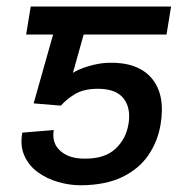

<svg xmlns="http://www.w3.org/2000/svg" viewBox="-20 -548 549 577"><path d="M163.1 -230.5 81.1 -237.3 139.6 -444.3H58.6L72.3 -528.3H494.1L480.5 -444.3H231.4L199.2 -329.1Q216.3 -340.3 247.1 -349.4Q277.8 -358.4 305.7 -359.4Q394 -361.8 435.5 -313.2Q477.1 -264.6 462.9 -175.8Q454.6 -124 426.3 -82.3Q397.9 -40.5 347.7 -16.1Q297.4 8.3 222.7 8.8Q189 8.8 155 -1Q121.1 -10.7 94 -30.3Q66.9 -49.8 53.5 -79.6Q40 -109.4 46.9 -149.4L141.6 -157.2Q134.8 -118.2 161.4 -94.5Q188 -70.8 235.4 -71.3Q294.4 -70.8 326.7 -100.6Q358.9 -130.4 366.2 -175.8Q374 -223.1 351.3 -252.2Q328.6 -281.2 274.4 -281.2Q232.9 -281.2 206.5 -265.9Q180.2 -250.5 163.1 -230.5Z"/></svg>

Font: Inter Display
Style: Italic
Weight: 400
Italic angle: -9.39999°
Designer: Rasmus Andersson
Foundry: rsms
Version: Version 4.000;git-a52131595